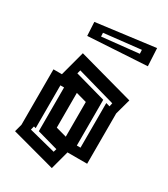

<svg xmlns="http://www.w3.org/2000/svg" viewBox="-183 -807 790 905"><g transform="rotate(30 211.5 -354.0)"><path d="M14 -49 25 -90V-392H71L107 -527L408 -444L385 -360V-86H278L251 15ZM300 -136H320V-379L341 -373L345 -392L137 -451L132 -432L300 -385ZM176 -162 234 -146V-335L176 -351ZM111 -105V-343H91V-110L80 -113L75 -93L220 -56L225 -73ZM84 -608 80 -682 398 -723 403 -627ZM341 -659 340 -680 141 -658 142 -638Z"/></g></svg>

Font: Blaka Hollow
Style: Regular
Weight: 400
Designer: Mohamed Gaber
Foundry: Kief Type Foundry
Version: Version 1.003; ttfautohint (v1.8.4.7-5d5b)